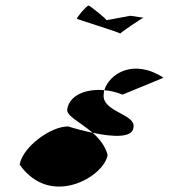

<svg xmlns="http://www.w3.org/2000/svg" viewBox="-20 -790 611 694"><path d="M51 -195C163 -36 357 -152 369 -230C360 -263 339 -289 315 -310C286 -316 255 -324 226 -333C161 -333 61 -257 51 -195ZM258 -722C258 -721 407 -674 415 -669C418 -674 492 -724 499 -726L451 -733L365 -717C364 -722 305 -770 300 -770C294 -770 257 -728 258 -722ZM223 -395C219 -371 271 -348 315 -310C391 -294 457 -292 462 -327C476 -379 345 -384 355 -451C356 -455 355 -460 357 -464C290 -470 231 -446 223 -395ZM357 -464C379 -462 401 -457 423 -448L571 -509C464 -579 376 -525 357 -464ZM415 -669C416 -669 415 -669 415 -669ZM499 -726C500 -726 500 -726 500 -726C500 -726 499 -726 499 -726Z"/></svg>

Font: Ampere
Style: SCIta
Weight: 400
Version: Version 1